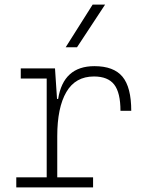

<svg xmlns="http://www.w3.org/2000/svg" viewBox="-20 -815 626 835"><path d="M50.8 0V-43.9H183.1V-473.6H70.3V-517.6H219.2L228 -384.8H232.9Q255.4 -527.3 390.6 -527.3Q474.6 -527.3 512.7 -481.4Q550.8 -435.5 550.8 -333H503.9Q503.9 -412.1 476.6 -447.3Q449.2 -482.4 388.7 -482.4Q308.1 -482.4 268.6 -414.8Q229 -347.2 229 -222.7V-43.9H384.8V0ZM265.6 -609.4 382.8 -794.9H437L314.9 -609.4Z"/></svg>

Font: Caskaydia Cove ExtraLight
Style: Regular
Weight: 200
Monospace: yes
Designer: Aaron Bell
Foundry: Saja Typeworks
Version: Version 4.300; ttfautohint (v1.8.3)